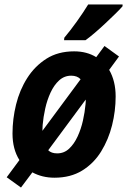

<svg xmlns="http://www.w3.org/2000/svg" viewBox="-20 -786 573 860"><path d="M74 54 10 8 67 -69Q36 -118 36 -188Q36 -253 52 -318Q68 -383 102 -436.5Q136 -490 188 -523Q240 -556 312 -556Q369 -556 411 -530L448 -580L513 -533L469 -473Q498 -423 498 -354Q498 -289 482 -225Q466 -161 433 -107.5Q400 -54 348 -22Q296 10 224 10Q169 10 125 -14ZM341 -431Q326 -447 299 -447Q268 -447 245 -426Q222 -405 206.5 -371.5Q191 -338 182.5 -299.5Q174 -261 171 -226Q170 -214 170 -200ZM236 -99Q267 -99 289.5 -120Q312 -141 327.5 -174.5Q343 -208 351.5 -246Q360 -284 363 -318Q364 -324 364 -329.5Q364 -335 364 -340L196 -113Q210 -99 236 -99ZM268 -617Q295 -649 324 -689.5Q353 -730 375 -766H529V-758Q518 -745 497 -724.5Q476 -704 451.5 -681Q427 -658 403.5 -638Q380 -618 363 -606H267Z"/></svg>

Font: Noto Sans SemiCondensed
Style: Bold Italic
Weight: 700
Width: 4
Italic angle: -12°
Designer: Monotype Design Team
Foundry: Monotype Imaging Inc.
Version: Version 2.013; ttfautohint (v1.8.4.7-5d5b)